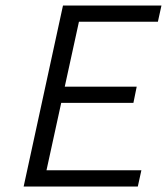

<svg xmlns="http://www.w3.org/2000/svg" viewBox="-20 -678 607 698"><path d="M481 0H66L209 -658H567L554 -599H267L149 -59H494ZM155 -304 168 -363H477L465 -304Z"/></svg>

Font: Ysabeau Office
Style: Italic
Weight: 400
Italic angle: -12°
Designer: Christian Thalmann (Catharsis Fonts)
Version: Version 2.001;gftools[0.9.30]; featfreeze: tnum,lnum,ss02